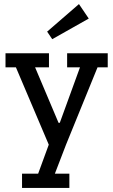

<svg xmlns="http://www.w3.org/2000/svg" viewBox="-20 -708 556 941"><path d="M458 -378 304 0 249 143H320V213H88V143H167L219 1L58 -378H7V-447H220V-378H152L267 -106H273L372 -378H309V-447H508V-378ZM236 -516 211 -553 367 -688 415 -617Z"/></svg>

Font: Zilla Slab Medium
Style: Regular
Weight: 500
Designer: Typotheque.com
Foundry: Typotheque type foundry
Version: Version 1.1; 2017